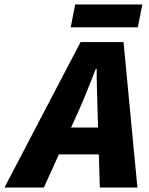

<svg xmlns="http://www.w3.org/2000/svg" viewBox="-86 -838 668 858"><path d="M-66 0 274 -650H466L528 0H360L350 -344Q349 -391 347.5 -436Q346 -481 346 -530H342Q323 -482 305 -436.5Q287 -391 266 -344L110 0ZM110 -148 138 -268H440L412 -148ZM230 -716 250 -818H550L530 -716Z"/></svg>

Font: Source Sans 3 Black
Style: Italic
Weight: 900
Italic angle: -11°
Designer: Paul D. Hunt
Foundry: Adobe
Version: Version 3.052;hotconv 1.1.0;makeotfexe 2.6.0